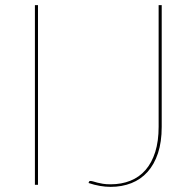

<svg xmlns="http://www.w3.org/2000/svg" viewBox="-20 -720 758 748"><path d="M128 0H116V-700H128ZM610 -226Q610 -167 595.5 -123.2Q581 -79.5 554.8 -50.2Q528.5 -21 491.8 -6.5Q455 8 411 8Q370 8 325 -7Q325 -8 325.5 -8.5Q326 -9 326 -10Q327 -11.5 327.5 -13.2Q328 -15 332 -15Q337 -15 343.5 -13Q350 -11 359.2 -8.5Q368.5 -6 381 -4Q393.5 -2 411 -2Q453.5 -2 488.2 -16Q523 -30 547.2 -58Q571.5 -86 584.8 -128Q598 -170 598 -226V-700H610Z"/></svg>

Font: Lato 2
Style: Regular
Weight: 100
Designer: Lukasz Dziedzic with Adam Twardoch and Botio Nikoltchev
Foundry: tyPoland Lukasz Dziedzic
Version: Version 2.015; 2015-08-06; http://www.latofonts.com/